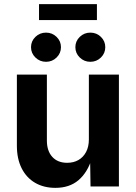

<svg xmlns="http://www.w3.org/2000/svg" viewBox="-20 -910 663 937"><path d="M250.3 6.8Q193.8 6.8 151.4 -17.8Q109 -42.5 85.7 -88.7Q62.4 -134.9 62.4 -198.7V-545.9H208.8V-224.2Q208.8 -173.3 235.2 -144.4Q261.5 -115.5 307.8 -115.5Q339 -115.5 362.7 -129Q386.5 -142.6 400.1 -168.3Q413.7 -194 413.7 -229.8V-545.9H560.3V0H421.8L419.7 -136.3H428.3Q406.6 -67.5 362.6 -30.3Q318.6 6.8 250.3 6.8ZM420.9 -608.4Q390.7 -608.4 369.2 -629.4Q347.8 -650.3 347.8 -679.7Q347.8 -709.2 369.2 -730Q390.7 -750.8 420.9 -750.8Q451.2 -750.8 472.5 -730Q493.8 -709.2 493.8 -679.7Q493.8 -650.2 472.5 -629.3Q451.2 -608.4 420.9 -608.4ZM204.6 -608.4Q174.3 -608.4 152.8 -629.4Q131.4 -650.3 131.4 -679.7Q131.4 -709.2 152.8 -730Q174.3 -750.8 204.6 -750.8Q234.8 -750.8 256.1 -730Q277.5 -709.2 277.5 -679.7Q277.5 -650.2 256.1 -629.3Q234.8 -608.4 204.6 -608.4ZM453 -889.9V-812.1H170.4V-889.9Z"/></svg>

Font: Adwaita Sans
Style: Regular
Weight: 400
Designer: Rasmus Andersson
Foundry: rsms
Version: Version 4.001;git-9221beed3